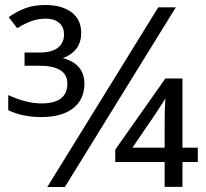

<svg xmlns="http://www.w3.org/2000/svg" viewBox="-20 -743 820 763"><path d="M302.7 -612.8Q302.7 -573.7 282.7 -548.6Q262.7 -523.4 229.5 -512.2Q315.4 -489.3 315.4 -410.2Q315.4 -347.7 270.5 -312.7Q225.6 -277.8 143.6 -277.8Q69.3 -277.8 12.7 -305.2V-365.2Q84.5 -332 144.5 -332Q247.6 -332 247.6 -411.1Q247.6 -481.9 134.8 -481.9H77.6V-534.2H135.7Q186 -534.2 210.2 -553.5Q234.4 -572.8 234.4 -606Q234.4 -635.7 214.8 -652.3Q195.3 -668.9 162.6 -668.9Q130.4 -668.9 103 -658.4Q75.7 -647.9 48.3 -630.9L14.6 -674.8Q45.4 -696.8 79.6 -710Q113.8 -723.1 159.7 -723.1Q226.1 -723.1 264.4 -694.1Q302.7 -665 302.7 -612.8ZM678.7 -713.9 237.8 0H168L608.9 -713.9ZM766.1 -99.1H705.1V-0.5H634.3V-99.1H438V-148.4L637.2 -431.2H705.1V-156.2H766.1ZM634.3 -156.2V-251.5Q634.3 -316.9 637.2 -353.5Q634.8 -347.7 628.9 -338.1Q623 -328.6 615.7 -317.9L601.1 -295.4Q593.8 -284.7 588.4 -276.4L506.3 -156.2Z"/></svg>

Font: Samim FD
Style: FD
Weight: 400
Foundry: DejaVu fonts team - Redesigned by Saber Rastikerdar
Version: Version 4.0.5